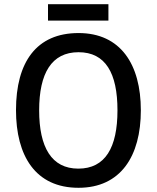

<svg xmlns="http://www.w3.org/2000/svg" viewBox="-20 -882 744 912"><path d="M495 -862H208V-784H495ZM649 -358C649 -576 553 -725 353 -725C153 -725 56 -587 56 -359C56 -142 148 10 353 10C553 10 649 -140 649 -358ZM166 -358C166 -534 225 -634 353 -634C481 -634 538 -535 538 -358C538 -181 480 -81 352 -81C225 -81 166 -182 166 -358Z"/></svg>

Font: Noto Sans Gujarati SemiCondensed Medium
Style: Regular
Weight: 500
Width: 4
Designer: Jelle Bosma - Monotype Design Team, Universal Thirst
Foundry: Monotype Imaging Inc.
Version: Version 2.106